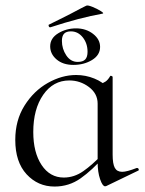

<svg xmlns="http://www.w3.org/2000/svg" viewBox="-20 -674 530 704"><path d="M36 -161Q36 -233 70 -287Q104 -341 155.5 -370Q207 -399 259 -399Q294 -399 326 -386Q358 -373 378 -350L338 -294Q338 -331 306 -355Q274 -379 234 -379Q175 -379 138.5 -326.5Q102 -274 102 -190Q102 -115 132.5 -69Q163 -23 214 -23Q252 -23 285.5 -46.5Q319 -70 354 -107L362 -100Q318 -50 275.5 -20Q233 10 180 10Q119 10 77.5 -35Q36 -80 36 -161ZM338 -80V-361Q358 -369 367 -375Q376 -381 384 -395Q385 -397 389 -395.5Q393 -394 393 -392V-107Q393 -73 401 -58.5Q409 -44 428 -44Q445 -44 481 -58H483Q487 -58 488.5 -53.5Q490 -49 486 -48L370 8Q368 9 365 9Q356 9 347 -17Q338 -43 338 -80ZM164 -504Q164 -534 193.5 -552Q223 -570 259 -570Q295 -570 321 -550Q347 -530 347 -502Q347 -472 317.5 -454Q288 -436 249 -436Q211 -436 187.5 -456Q164 -476 164 -504ZM301 -484Q301 -515 283.5 -537Q266 -559 240 -559Q223 -559 215 -550.5Q207 -542 207 -524Q207 -495 223 -471Q239 -447 265 -447Q284 -447 292.5 -456Q301 -465 301 -484ZM163 -574Q160 -574 158.5 -578.5Q157 -583 160 -584Q189 -598 208.5 -608Q228 -618 240 -624Q287 -649 296 -653Q301 -656 318.5 -649Q336 -642 349.5 -633.5Q363 -625 356 -624Q272 -609 165 -574Z"/></svg>

Font: Cormorant Infant
Style: Regular
Weight: 400
Designer: Christian Thalmann (Catharsis Fonts)
Foundry: Catharsis Fonts
Version: Version 4.000